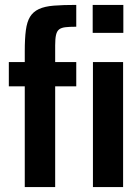

<svg xmlns="http://www.w3.org/2000/svg" viewBox="-20 -763 570 783"><path d="M81 0V-411H16V-510H81V-554Q81 -606 85.5 -640Q90 -674 102.5 -694.5Q115 -715 138.5 -726Q162 -737 199.5 -740Q237 -743 291 -743V-654Q263 -654 246.5 -652Q230 -650 221 -643Q212 -636 208.5 -620.5Q205 -605 205 -578V-510H291V-411H205V0ZM359 0V-510H482V0ZM358 -629V-743H483V-629Z"/></svg>

Font: Saira Condensed
Style: Bold
Weight: 700
Width: 3
Designer: Hector Gatti with collaboration of the Omnibus-Type team
Foundry: Omnibus-Type
Version: Version 1.101